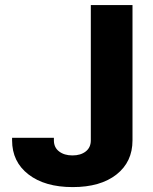

<svg xmlns="http://www.w3.org/2000/svg" viewBox="-20 -742 612 767"><path d="M270.5 5.4Q159.2 5.4 93.8 -45.2Q28.3 -95.7 28.3 -181.2V-191.4H195.3V-181.2Q195.3 -152.8 216.1 -137Q236.8 -121.1 269.5 -121.1Q302.2 -121.1 322.5 -137Q342.8 -152.8 342.8 -181.2V-721.7H509.3V-181.2Q509.3 -95.2 445.3 -44.9Q381.3 5.4 270.5 5.4Z"/></svg>

Font: Estedad-FD ExtraBold
Style: Regular
Weight: 800
Designer: Amin Abedi
Version: Version 7.3